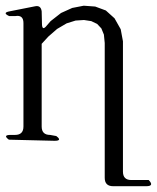

<svg xmlns="http://www.w3.org/2000/svg" viewBox="-28 -515 548 669"><path d="M336.9 -365.2 334 -394.5 325.2 -416 310.5 -431.6 290 -441.4 264.6 -445.3 235.4 -443.4 204.1 -433.6 170.9 -414.1 140.6 -387.7 117.2 -362.3V-74.2Q117.2 -44.9 146.5 -44.9L168 -41Q190.4 -24.4 162.1 -24.4L2.9 -28.3Q-19.5 -44.9 8.8 -44.9H24.4Q53.7 -44.9 53.7 -74.2V-434.6Q53.7 -463.9 25.4 -459H3.9Q-21.5 -470.7 5.9 -475.6L94.7 -493.2Q114.3 -497.1 117.2 -475.6L118.2 -433.6Q118.2 -404.3 135.7 -426.8L148.4 -441.4L184.6 -469.7L223.6 -487.3L263.7 -495.1L303.7 -492.2L340.8 -478.5L371.1 -451.2L392.6 -413.1L400.4 -371.1V83Q400.4 112.3 429.7 112.3H490.2Q510.7 133.8 481.4 133.8H366.2Q336.9 133.8 336.9 104.5Z"/></svg>

Font: B2 Hana
Style: Regular
Weight: 500
Version: 2020-08-05; (max)